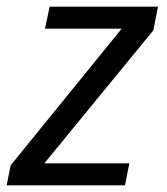

<svg xmlns="http://www.w3.org/2000/svg" viewBox="-35 -556 500 576"><path d="M-15 0 -3 -60 330 -470H100L114 -536H439L425 -465L98 -66H353L340 0Z"/></svg>

Font: BC Sans
Style: Italic
Weight: 400
Italic angle: -12°
Designer: Monotype Design Team
Designer: Province of B.C.
Foundry: Monotype Imaging Inc.
Version: Version 2.000;GOOG;noto-source:20170915:90ef993387c0